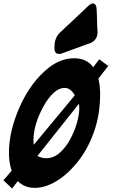

<svg xmlns="http://www.w3.org/2000/svg" viewBox="-81 -1086 664 1114"><path d="M262 -773Q235 -773 235 -805V-815Q235 -861 261 -891Q307 -936 343 -968Q384 -1006 424 -1045Q445 -1066 458 -1066Q479 -1066 480 -1027L482 -974Q482 -938 485 -900Q485 -857 448 -838L278 -776Q270 -773 262 -773ZM-11 8 -61 -40 -13 -96Q-29 -138 -29 -201Q-29 -327 35 -469.5Q99 -612 204 -695Q274 -748 349 -748Q422 -748 460 -696L495 -742L546 -704L563 -724L490 -630Q500 -585 500 -541Q500 -421 464 -320Q428 -219 369 -146Q310 -73 245.5 -34.5Q181 4 121 4Q61 4 22 -35ZM115 -246 353 -533Q329 -576 294 -576Q262 -576 230.5 -547.5Q199 -519 172 -470Q113 -363 113 -271Q113 -259 115 -246ZM187 -168Q230 -168 265 -199Q300 -230 325.5 -276.5Q351 -323 365 -372Q379 -421 379 -457Q379 -474 377 -484L136 -181Q162 -168 187 -168Z"/></svg>

Font: Bangerz
Style: Bold
Weight: 700
Designer: vernon adams
Foundry: Vernon Adams
Version: Version 2.10;February 7, 2025;FontCreator 13.0.0.2683 64-bit